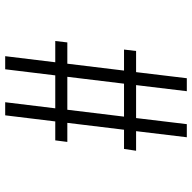

<svg xmlns="http://www.w3.org/2000/svg" viewBox="-20 -720 740 740"><g transform="rotate(90 350.0 -350.0)"><path d="M196.5 0 220 -193H138L143.5 -239.5H225.5L252 -458H171L176.5 -504.5H258L281.5 -700H331.5L308 -504.5H435L458.5 -700H509L485.5 -504.5H561L554 -458H480L453.5 -239.5H527L521 -193H448L424.5 0H374L397.5 -193H270.5L247 0ZM276 -239.5H403L429.5 -458H302.5Z"/></g></svg>

Font: Trispace Condensed ExtraLight
Style: Regular
Weight: 200
Width: 3
Designer: Tyler Finck
Foundry: Etcetera Type Company
Version: Version 1.210; ttfautohint (v1.8.3)